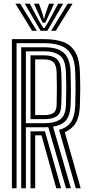

<svg xmlns="http://www.w3.org/2000/svg" viewBox="-20 -1010 474 1030"><path d="M43.9 0V-800H218.6Q279.3 -800 320.8 -784.2Q362.2 -768.4 384.2 -730.2Q406.3 -692 408.6 -624.8Q410.4 -574.3 410.4 -531.7Q410.3 -489.1 408.6 -443Q406.5 -385.1 387.4 -352.2Q368.4 -319.2 327.6 -300.5L412.9 0H386.7L296.9 -313.1Q341.1 -325.6 361.3 -356Q381.5 -386.4 383.6 -443.8Q385.2 -488.1 385.3 -531.3Q385.5 -574.4 383.6 -624Q381.6 -684 362 -717.6Q342.4 -751.2 306.3 -764.7Q270.3 -778.3 218.6 -778.3H68.8V0ZM143.7 0V-305.6H190.2Q198.2 -305.6 205.9 -305.7Q213.6 -305.7 221 -305.7L308.1 0H281.9L202.6 -283.9Q199.9 -283.9 197 -283.9Q194 -283.9 191.2 -283.9H168.7V0ZM93.8 0V-756.5H218.6Q262 -756.5 292.6 -745Q323.1 -733.5 340 -704.5Q356.8 -675.4 358.7 -623.1Q360.3 -576.3 360.5 -532.5Q360.7 -488.8 358.7 -444.7Q356.5 -391.8 334.6 -365.2Q312.7 -338.6 264.5 -330.5L360.5 0H334.3L239.1 -328Q234.6 -327.7 229.4 -327.5Q224.2 -327.4 218.4 -327.4H118.8V0ZM118.8 -349.1H218.4Q272.1 -349.1 301.8 -368.8Q331.5 -388.5 333.7 -445.5Q335.3 -489.9 335.4 -532.2Q335.5 -574.6 333.7 -622.3Q331.3 -689 301.5 -711.9Q271.8 -734.8 218.6 -734.8H118.8ZM143.7 -370.8V-713.1H218.6Q260.6 -713.1 283.7 -694.3Q306.8 -675.6 308.7 -621.5Q310.5 -576.7 310.5 -534.2Q310.6 -491.7 308.7 -446.3Q307.1 -401.7 284.1 -386.3Q261 -370.8 218.4 -370.8ZM168.7 -392.6H218.4Q250 -392.6 266.5 -403.8Q283 -415.1 283.8 -447.2Q285.2 -499 285.1 -539.8Q285 -580.7 283.8 -620.6Q282.7 -660.5 267 -675.9Q251.2 -691.3 218.6 -691.3H168.7ZM62.6 -990.3H88.5L177.4 -844.8H152.2ZM112.9 -990.3H139.7L191.3 -894.4L212.4 -860H219.3L240.4 -894.2L292 -990.3H318.8L234 -844.8H197.7ZM162.4 -990.3H189.2L209.9 -930.8L214 -911.4H217.6L221.9 -930.8L243.3 -990.3H270.1L236.3 -916.8L222.7 -888.3H209L195.5 -916.8ZM343.1 -990.3H369.1L279.4 -844.8H254.3Z"/></svg>

Font: Big Shoulders Inline Thin
Style: Regular
Weight: 100
Designer: Patric King
Foundry: XO Type Co
Version: Version 2.002